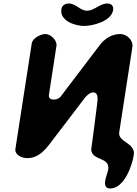

<svg xmlns="http://www.w3.org/2000/svg" viewBox="-20 -901 784 1095"><path d="M580 130C576 155 582 174 608 174C689 174 734 42 743 -17C754 -88 651 -89 660 -147L735 -633C741 -672 702 -707 666 -707C618 -707 576 -681 546 -640L328 -353C317 -338 301 -333 285 -333C270 -333 256 -341 259 -360L302 -640C307 -670 269 -707 239 -707C214 -707 166 -685 161 -653L68 -53C62 -17 106 1 135 1C187 1 223 -29 258 -73C289 -114 436 -306 467 -347C479 -359 494 -374 511 -374C547 -374 535 -322 533 -300C528 -262 506 -85 500 -47C506 18 608 -8 597 66C593 89 583 108 580 130ZM330 -848C320 -783 407 -753 460 -753C507 -753 615 -779 625 -843C629 -869 614 -881 591 -881C549 -881 518 -840 477 -840C436 -840 414 -881 372 -881C351 -881 333 -870 330 -848Z"/></svg>

Font: Asimov Print
Style: Regular
Weight: 500
Designer: Google
Version: Version 2.000980: 2014